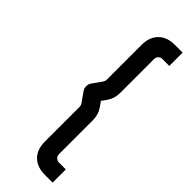

<svg xmlns="http://www.w3.org/2000/svg" viewBox="-355 -922 1158 1158"><g transform="rotate(45 224.5 -342.5)"><path d="M340.1 212Q297.4 212 265.7 195.1Q234 178.2 217 146.5Q200.1 114.8 200.1 72.2V-228.3Q200.1 -239.3 194.1 -247.7L149.8 -310.5Q140 -325.2 140 -342.5Q140 -359.9 149.8 -374.5L194.1 -437.3Q200.1 -447.3 200.1 -456.7V-757Q200.1 -799.7 217 -831.2Q233.9 -862.8 265.7 -879.9Q297.4 -897 340.1 -897H408.2V-783.3H348.4Q334.1 -783.3 323.9 -773.2Q313.8 -763.1 313.8 -748.7V-456.7Q313.8 -410.2 286.4 -371.7L265.2 -342.5L286.4 -313.3Q313.8 -274.8 313.8 -228.3V63.8Q313.8 73.8 318.5 81.7Q323.2 89.7 331.1 94.4Q338.9 99.2 348.4 99.2H408.2V212Z"/></g></svg>

Font: Manrope
Style: Regular
Weight: 400
Designer: Mikhail Sharanda
Foundry: Mikhail Sharanda
Version: Version 4.503